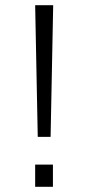

<svg xmlns="http://www.w3.org/2000/svg" viewBox="-20 -720 340 740"><path d="M125.5 -192.5 115.5 -700H185L175 -192.5ZM115.5 -85.5H184V0H115.5Z"/></svg>

Font: Trispace Condensed ExtraLight
Style: Regular
Weight: 200
Width: 3
Designer: Tyler Finck
Foundry: Etcetera Type Company
Version: Version 1.210; ttfautohint (v1.8.3)